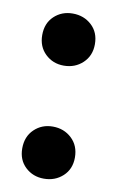

<svg xmlns="http://www.w3.org/2000/svg" viewBox="-70 -585 389 639"><g transform="rotate(10 125.0 -265.0)"><path d="M124 -368Q87 -368 61.5 -392.5Q36 -417 36 -456Q36 -496 61.5 -520Q87 -544 124 -544Q162 -544 188 -520Q214 -496 214 -456Q214 -417 188 -392.5Q162 -368 124 -368ZM124 14Q87 14 61.5 -10Q36 -34 36 -73Q36 -113 61.5 -137.5Q87 -162 124 -162Q162 -162 188 -137.5Q214 -113 214 -73Q214 -34 188 -10Q162 14 124 14Z"/></g></svg>

Font: Radio Canada Big
Style: Bold
Weight: 700
Designer: Étienne Aubert Bonn
Foundry: Coppers and Brasses
Version: Version 1.001